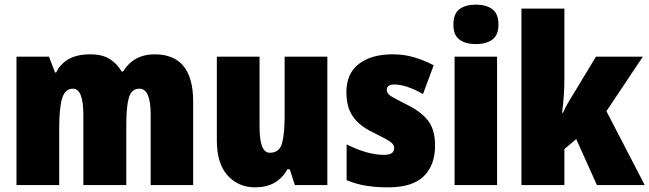

<svg xmlns="http://www.w3.org/2000/svg" viewBox="-20 -797 2797 827"><path d="M646 -563Q556 -563 510 -489H504Q485 -522 453 -542.5Q421 -563 369 -563Q311 -563 275 -542Q239 -521 222 -485H217L191 -553H51V0H235V-244Q235 -331 247.5 -373Q260 -415 294 -415Q339 -415 339 -303V0H524V-260Q524 -337 535 -376Q546 -415 581 -415Q629 -415 629 -303V0H812V-360Q812 -563 646 -563Z M1390 -553H1206V-296Q1206 -222 1195 -180.5Q1184 -139 1142 -139Q1098 -139 1098 -250V-553H914V-193Q914 -92 960.5 -41Q1007 10 1079 10Q1175 10 1218 -68H1228L1250 0H1390Z M1854 -170Q1854 -238 1824 -277Q1794 -316 1735 -345Q1677 -374 1661.5 -384.5Q1646 -395 1646 -410Q1646 -433 1678 -433Q1730 -433 1802 -392L1848 -516Q1803 -539 1761 -551Q1719 -563 1671 -563Q1579 -563 1525.5 -521.5Q1472 -480 1472 -400Q1472 -336 1499.5 -296Q1527 -256 1582 -229Q1641 -200 1659.5 -187.5Q1678 -175 1678 -159Q1678 -130 1634 -130Q1563 -130 1473 -175V-21Q1517 -3 1559.5 3.5Q1602 10 1651 10Q1757 10 1805.5 -38Q1854 -86 1854 -170Z M2030 -777Q1985 -777 1959 -757.5Q1933 -738 1933 -691Q1933 -645 1959.5 -626Q1986 -607 2030 -607Q2073 -607 2100 -626Q2127 -645 2127 -691Q2127 -738 2100.5 -757.5Q2074 -777 2030 -777ZM2121 -553H1938V0H2121Z M2411 -760H2226V0H2411V-155L2462 -198L2551 0H2757L2592 -318L2749 -553H2547L2451 -394Q2438 -374 2425.5 -352Q2413 -330 2405 -311H2401Q2406 -346 2408.5 -385.5Q2411 -425 2411 -461Z"/></svg>

Font: Noto Sans Display SemiCondensed Black
Style: Regular
Weight: 900
Width: 4
Designer: Monotype Design Team
Foundry: Monotype Imaging Inc.
Version: Version 1.900